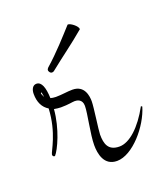

<svg xmlns="http://www.w3.org/2000/svg" viewBox="-80 -423 420 483"><g transform="rotate(-20 130.0 -181.5)"><path d="M109 -206C95 -206 81 -203 64 -203C58 -203 54 -204 50 -205C49 -233 43 -251 29 -251C19 -251 14 -241 14 -229C14 -207 22 -191 37 -182C34 -118 6 -78 5 -70C5 -66 7 -64 11 -64C22 -76 45 -125 49 -176C55 -175 61 -174 67 -174C88 -174 98 -177 105 -177C111 -177 125 -175 125 -157C125 -137 113 -85 113 -56C113 -33 119 1 154 1C196 1 246 -58 260 -106L257 -108C231 -60 199 -31 172 -31C142 -31 136 -51 136 -76C136 -87 145 -146 145 -162C145 -175 142 -206 109 -206ZM34 -218C30 -225 32 -226 34 -226C34 -226 35 -221 36 -214C35 -215 34 -216 34 -218ZM83 -267C114 -292 149 -317 177 -341C178 -342 179 -342 179 -343C179 -351 162 -364 155 -364C154 -364 154 -364 153 -363C133 -341 103 -307 71 -279C69 -277 68 -275 68 -272C69 -268 72 -264 76 -264C78 -264 81 -265 83 -267Z"/></g></svg>

Font: Stalemate
Style: Regular
Weight: 400
Designer: Astigmatic (AOETI)
Foundry: Astigmatic (AOETI)
Version: Version 001.000